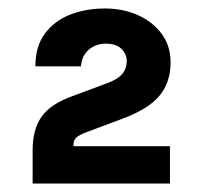

<svg xmlns="http://www.w3.org/2000/svg" viewBox="-20 -733 480 453"><path d="M57 -300V-378.5Q57 -427.5 77.8 -457.2Q98.5 -487 149 -505.5L235 -537.5Q258.5 -546.5 268.8 -559Q279 -571.5 279 -589Q279 -605 266.8 -617.5Q254.5 -630 229.5 -630Q206.5 -630 189.8 -616Q173 -602 171 -576.5H63.5Q63.5 -624 86.2 -654.2Q109 -684.5 146.2 -698.8Q183.5 -713 227.5 -713Q270 -713 305 -697.5Q340 -682 361.2 -653.5Q382.5 -625 382.5 -586Q382.5 -539.5 357 -508Q331.5 -476.5 270.5 -453.5L185 -421.5Q167.5 -415 160.5 -408.8Q153.5 -402.5 153.5 -392.5V-388H381V-300Z"/></svg>

Font: Karla ExtraBold
Style: Regular
Weight: 800
Designer: Jonathan Pinhorn
Version: Version 2.001